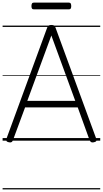

<svg xmlns="http://www.w3.org/2000/svg" viewBox="-20 -1082 791 1477"><path d="M50 13Q34 10 30 3Q26 -4 30 -16L342 -867Q346 -880 353.5 -885Q361 -890 375 -890Q390 -890 397 -885Q404 -880 408 -867L720 -16Q725 -4 720.5 3Q716 10 700 13Q686 15 679.5 10.5Q673 6 667 -10L578 -256H173L82 -10Q77 6 70.5 10.5Q64 15 50 13ZM190 -306H559L375 -809ZM241 -1010Q230 -1010 226 -1016.5Q222 -1023 222 -1035Q222 -1048 226 -1055Q230 -1062 241 -1062H509Q520 -1062 524 -1055Q528 -1048 528 -1035Q528 -1023 524 -1016.5Q520 -1010 509 -1010ZM0 365H751V375H0ZM0 -20H751V0H0ZM0 -505H751V-500H0ZM0 -885H751V-875H0Z"/></svg>

Font: Playwrite GB S Guides
Style: Regular
Weight: 400
Designer: Veronika Burian, José Scaglione
Foundry: TypeTogether
Version: Version 1.003